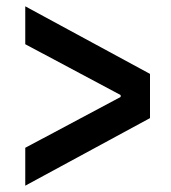

<svg xmlns="http://www.w3.org/2000/svg" viewBox="-20 -594 540 608"><path d="M60 -6V-126L362 -287V-293L60 -454V-574L455 -360V-220Z"/></svg>

Font: M PLUS Code Latin SemiBold
Style: Regular
Weight: 600
Designer: Coji Morishita
Foundry: UNDERFOREST DESIGN
Version: Version 1.002; ttfautohint (v1.8.3)